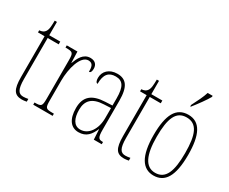

<svg xmlns="http://www.w3.org/2000/svg" viewBox="-116 -1133 1799 1510"><g transform="rotate(30 783.0 -378.0)"><path d="M167 10C178 10 194 8 209 5V-20C192 -17 181 -15 165 -15C123 -15 101 -40 101 -140V-511H201V-536H101V-657H81C80 -610 80 -575 63 -553C54 -540 38 -532 13 -530V-511H73V-141C73 -26 99 10 167 10Z M265 0H441V-20H430C367 -20 361 -25 361 -96V-274C361 -382 397 -519 468 -519C513 -519 515 -480 515 -443C531 -443 536 -460 536 -483C536 -517 517 -544 472 -544C407 -544 380 -483 362 -435H360L357 -536H260V-516H263C327 -516 333 -511 333 -440V-96C333 -25 327 -20 266 -20H265Z M680 10C751 10 783 -33 808 -91H810L815 0H887V-20H885C847 -20 836 -29 836 -103V-366C836 -495 796 -542 718 -542C644 -542 600 -496 600 -438C600 -411 608 -395 621 -395C621 -482 654 -517 717 -517C781 -517 808 -477 808 -371V-306L745 -303C626 -298 569 -250 569 -146C569 -41 613 10 680 10ZM682 -15C623 -15 597 -69 597 -146C597 -228 639 -276 746 -280L808 -283V-191C808 -92 757 -15 682 -15Z M1094 10C1105 10 1121 8 1136 5V-20C1119 -17 1108 -15 1092 -15C1050 -15 1028 -40 1028 -140V-511H1128V-536H1028V-657H1008C1007 -610 1007 -575 990 -553C981 -540 965 -532 940 -530V-511H1000V-141C1000 -26 1026 10 1094 10Z M1341 -619V-606H1346C1384 -653 1433 -721 1452 -756V-766H1407C1393 -721 1371 -678 1341 -619ZM1361 10C1464 10 1518 -73 1518 -267C1518 -449 1470 -542 1363 -542C1253 -542 1204 -451 1204 -267C1204 -76 1261 10 1361 10ZM1362 -15C1273 -15 1232 -102 1232 -267C1232 -434 1266 -517 1361 -517C1457 -517 1490 -434 1490 -267C1490 -103 1457 -15 1362 -15Z"/></g></svg>

Font: Noto Serif Sinhala ExtraCondensed Thin
Style: Regular
Weight: 100
Width: 2
Designer: Jelle Bosma - Monotype Design Team
Foundry: Monotype Imaging Inc.
Version: Version 2.007